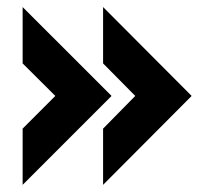

<svg xmlns="http://www.w3.org/2000/svg" viewBox="-20 -535 565 542"><path d="M136.2 -264.2 43.9 -356V-515.1L294.9 -264.2L43.9 -13.2V-171.9ZM361.8 -264.2 271 -356V-515.1L521 -264.2L271 -13.2V-171.9Z"/></svg>

Font: D-DIN-PRO Heavy
Style: Bold
Weight: 900
Designer: Charles Nix
Foundry: CyberFei
Version: Version 1.000;hotconv 1.0.109;makeotfexe 2.5.65596